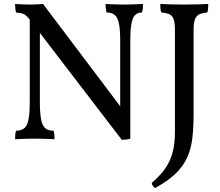

<svg xmlns="http://www.w3.org/2000/svg" viewBox="-20 -699 1111 968"><path d="M594 6 126 -605Q112 -623 99 -628.5Q86 -634 61 -636Q58 -646 57 -658.5Q56 -671 56 -679Q66 -678 78.5 -677.5Q91 -677 104.5 -676.5Q118 -676 130 -676Q149 -676 166.5 -677Q184 -678 197 -679L596 -150ZM56 3Q56 -10 57 -20.5Q58 -31 61 -40Q88 -40 103 -53Q118 -66 124 -98Q130 -130 130 -187V-610H181V-187Q181 -130 187 -98Q193 -66 208 -53Q223 -40 250 -40Q253 -31 254 -21Q255 -11 255 3Q240 2 222.5 1.5Q205 1 187.5 0.5Q170 0 156 0Q142 0 123 0.5Q104 1 86 1.5Q68 2 56 3ZM594 6 586 -94V-494Q586 -548 580 -579Q574 -610 559 -623Q544 -636 517 -636Q514 -653 513 -661.5Q512 -670 512 -679Q526 -678 542.5 -677.5Q559 -677 575.5 -676.5Q592 -676 606 -676Q627 -676 654 -677Q681 -678 701 -679Q701 -669 700 -657.5Q699 -646 696 -636Q674 -636 661 -623Q648 -610 642.5 -579Q637 -548 637 -494V0Q629 3 616.5 4.5Q604 6 594 6ZM956 -125Q956 -55 949.5 -1Q943 53 923 96.5Q903 140 864.5 177Q826 214 762 249Q755 245 750.5 238Q746 231 745 223Q782 192 808.5 156.5Q835 121 848.5 75.5Q862 30 862 -34V-549Q862 -582 856 -600.5Q850 -619 835 -626.5Q820 -634 793 -636Q790 -644 789 -655Q788 -666 788 -679Q802 -678 822 -677.5Q842 -677 864.5 -676.5Q887 -676 909 -676Q942 -676 977 -677Q1012 -678 1030 -679Q1030 -666 1029 -655Q1028 -644 1025 -636Q1000 -634 984.5 -626.5Q969 -619 962.5 -600.5Q956 -582 956 -549Z"/></svg>

Font: Vollkorn
Style: Regular
Weight: 400
Designer: Friedrich Althausen
Foundry: Friedrich Althausen
Version: Version 4.104